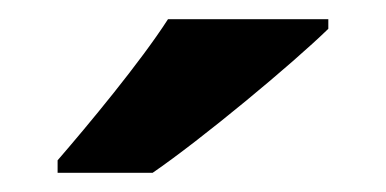

<svg xmlns="http://www.w3.org/2000/svg" viewBox="-20 -879 402 200"><path d="M322 -849V-859H155C126 -814 72 -749 40 -712V-699H139C190 -734 284 -812 322 -849Z"/></svg>

Font: Noto Sans Telugu UI
Style: Bold
Weight: 700
Designer: Jelle Bosma - Monotype Design Team
Foundry: Monotype Imaging Inc.
Version: Version 2.005